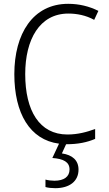

<svg xmlns="http://www.w3.org/2000/svg" viewBox="-20 -745 570 1005"><path d="M328 10C388 10 436 0 478 -18V-70C436 -54 387 -41 333 -41C186 -41 112 -166 112 -357C112 -538 187 -674 338 -674C382 -674 430 -665 473 -641L495 -688C447 -712 394 -725 337 -725C152 -725 55 -568 55 -357C55 -152 136 -13 289 7L254 82C312 86 344 103 344 142C344 180 315 201 265 201C250 201 232 199 218 195V234C231 238 251 240 269 240C345 240 391 203 391 143C391 94 359 66 304 58L326 10C327 10 327 10 328 10Z"/></svg>

Font: Noto Sans Mono Condensed Light
Style: Regular
Weight: 300
Width: 3
Designer: Monotype Design Team
Foundry: Monotype Imaging Inc.
Version: Version 2.014